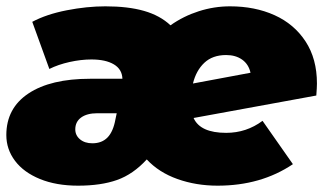

<svg xmlns="http://www.w3.org/2000/svg" viewBox="-22 -577 1032 607"><path d="M980 -313Q980 -301 978 -275L590 -204Q611 -157 693 -157Q757 -157 808 -195L904 -58Q803 10 666 10Q598 10 539 -11Q480 -32 442 -73Q399 -26 348 -8Q297 10 225 10Q156 10 104.5 -11Q53 -32 25.5 -68.5Q-2 -105 -2 -150Q-2 -235 68 -281.5Q138 -328 263 -328H365Q364 -358 338 -373.5Q312 -389 267 -389Q234 -389 198 -381Q162 -373 134 -359L80 -508Q125 -532 189 -544.5Q253 -557 311 -557Q383 -557 433.5 -542.5Q484 -528 517 -497Q558 -526 606.5 -541.5Q655 -557 705 -557Q784 -557 846 -529Q908 -501 944 -446Q980 -391 980 -313ZM588 -313 770 -347Q764 -374 743.5 -388.5Q723 -403 693 -403Q650 -403 624 -378.5Q598 -354 588 -313ZM343 -200 347 -219H286Q253 -219 234.5 -205.5Q216 -192 216 -168Q216 -149 231 -136.5Q246 -124 270 -124Q300 -124 318 -142.5Q336 -161 343 -200Z"/></svg>

Font: Montserrat Alternates Black
Style: Italic
Weight: 900
Italic angle: -11.3°
Designer: Julieta Ulanovsky
Foundry: Julieta Ulanovsky
Version: Version 7.200